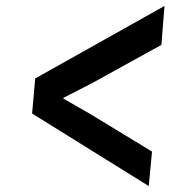

<svg xmlns="http://www.w3.org/2000/svg" viewBox="-20 -674 640 646"><path d="M480.5 -48 88 -292 98.5 -410 533.5 -654 523 -523 293 -396 193 -344.5V-342.5L283.5 -290.5L491.5 -164Z"/></svg>

Font: Spline Sans Mono Medium
Style: Italic
Weight: 500
Italic angle: -4°
Monospace: yes
Designer: Eben Sorkin, Mirko Velimirovic
Foundry: Sorkin Type
Version: Version 1.004